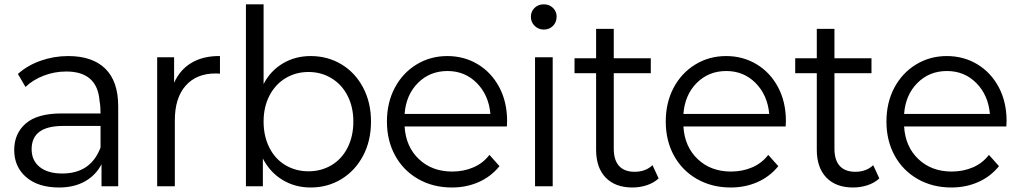

<svg xmlns="http://www.w3.org/2000/svg" viewBox="-20 -844 4617 870"><path d="M515.6 -362.2V0H440V-100Q414.4 -50 365 -22.2Q315.6 5.6 247.8 5.6Q153.3 5.6 98.9 -41.1Q44.4 -87.8 44.4 -164.4Q44.4 -238.9 96.7 -284.4Q148.9 -330 260 -330H435.6Q435.6 -363.3 431.1 -386.7Q421.1 -520 280 -520Q226.7 -520 177.8 -501.1Q128.9 -482.2 95.6 -450L61.1 -508.9Q104.4 -547.8 164.4 -568.9Q224.4 -590 288.9 -590Q398.9 -590 457.2 -532.8Q515.6 -475.6 515.6 -362.2ZM435.6 -175.6V-273.3H265.6Q123.3 -273.3 123.3 -167.8Q123.3 -116.7 160 -87.2Q196.7 -57.8 262.2 -57.8Q391.1 -57.8 435.6 -175.6Z M976.7 -590V-510Q970 -511.1 956.7 -511.1Q870 -511.1 821.1 -455.6Q772.2 -400 772.2 -298.9V0H692.2V-584.4H768.9V-468.9Q795.6 -528.9 848.9 -560Q902.2 -591.1 976.7 -590Z M1661.1 -293.3Q1661.1 -205.6 1625 -137.8Q1588.9 -70 1526.7 -32.2Q1464.4 5.6 1387.8 5.6Q1316.7 5.6 1260 -28.9Q1203.3 -63.3 1171.1 -125.6V0H1094.4V-824.4H1174.4V-463.3Q1205.6 -523.3 1261.7 -556.7Q1317.8 -590 1387.8 -590Q1464.4 -590 1526.7 -552.8Q1588.9 -515.6 1625 -447.8Q1661.1 -380 1661.1 -293.3ZM1581.1 -293.3Q1581.1 -358.9 1555 -410Q1528.9 -461.1 1482.2 -489.4Q1435.6 -517.8 1377.8 -517.8Q1320 -517.8 1273.3 -489.4Q1226.7 -461.1 1200.6 -410Q1174.4 -358.9 1174.4 -293.3Q1174.4 -226.7 1200.6 -175Q1226.7 -123.3 1273.3 -95.6Q1320 -67.8 1377.8 -67.8Q1435.6 -67.8 1482.2 -95.6Q1528.9 -123.3 1555 -175Q1581.1 -226.7 1581.1 -293.3Z M2276.7 -271.1H1813.3Q1818.9 -178.9 1878.3 -122.8Q1937.8 -66.7 2028.9 -66.7Q2081.1 -66.7 2125 -85.6Q2168.9 -104.4 2197.8 -142.2L2243.3 -91.1Q2204.4 -43.3 2148.9 -18.9Q2093.3 5.6 2027.8 5.6Q1942.2 5.6 1875 -32.8Q1807.8 -71.1 1770.6 -138.9Q1733.3 -206.7 1733.3 -293.3Q1733.3 -378.9 1768.9 -446.1Q1804.4 -513.3 1867.2 -551.7Q1930 -590 2006.7 -590Q2083.3 -590 2145 -552.8Q2206.7 -515.6 2242.2 -448.9Q2277.8 -382.2 2277.8 -295.6ZM1813.3 -327.8H2202.2Q2194.4 -413.3 2140.6 -467.8Q2086.7 -522.2 2007.8 -522.2Q1927.8 -522.2 1873.9 -468.3Q1820 -414.4 1813.3 -327.8Z M2385.6 -767.8Q2385.6 -792.2 2402.2 -808.3Q2418.9 -824.4 2444.4 -824.4Q2468.9 -824.4 2485.6 -808.3Q2502.2 -792.2 2502.2 -768.9Q2502.2 -743.3 2485.6 -726.7Q2468.9 -710 2444.4 -710Q2420 -710 2402.8 -726.7Q2385.6 -743.3 2385.6 -767.8ZM2484.4 -584.4V0H2404.4V-584.4Z M2845.6 5.6Q2767.8 5.6 2724.4 -39.4Q2681.1 -84.4 2681.1 -165.6V-512.2H2583.3V-580H2681.1V-713.3H2761.1V-580H2928.9V-512.2H2761.1V-170Q2761.1 -118.9 2785 -92.2Q2808.9 -65.6 2855.6 -65.6Q2905.6 -65.6 2936.7 -95.6L2964.4 -35.6Q2943.3 -15.6 2911.7 -5Q2880 5.6 2845.6 5.6Z M3540 -271.1H3076.7Q3082.2 -178.9 3141.7 -122.8Q3201.1 -66.7 3292.2 -66.7Q3344.4 -66.7 3388.3 -85.6Q3432.2 -104.4 3461.1 -142.2L3506.7 -91.1Q3467.8 -43.3 3412.2 -18.9Q3356.7 5.6 3291.1 5.6Q3205.6 5.6 3138.3 -32.8Q3071.1 -71.1 3033.9 -138.9Q2996.7 -206.7 2996.7 -293.3Q2996.7 -378.9 3032.2 -446.1Q3067.8 -513.3 3130.6 -551.7Q3193.3 -590 3270 -590Q3346.7 -590 3408.3 -552.8Q3470 -515.6 3505.6 -448.9Q3541.1 -382.2 3541.1 -295.6ZM3076.7 -327.8H3465.6Q3457.8 -413.3 3403.9 -467.8Q3350 -522.2 3271.1 -522.2Q3191.1 -522.2 3137.2 -468.3Q3083.3 -414.4 3076.7 -327.8Z M3845.6 5.6Q3767.8 5.6 3724.4 -39.4Q3681.1 -84.4 3681.1 -165.6V-512.2H3583.3V-580H3681.1V-713.3H3761.1V-580H3928.9V-512.2H3761.1V-170Q3761.1 -118.9 3785 -92.2Q3808.9 -65.6 3855.6 -65.6Q3905.6 -65.6 3936.7 -95.6L3964.4 -35.6Q3943.3 -15.6 3911.7 -5Q3880 5.6 3845.6 5.6Z M4540 -271.1H4076.7Q4082.2 -178.9 4141.7 -122.8Q4201.1 -66.7 4292.2 -66.7Q4344.4 -66.7 4388.3 -85.6Q4432.2 -104.4 4461.1 -142.2L4506.7 -91.1Q4467.8 -43.3 4412.2 -18.9Q4356.7 5.6 4291.1 5.6Q4205.6 5.6 4138.3 -32.8Q4071.1 -71.1 4033.9 -138.9Q3996.7 -206.7 3996.7 -293.3Q3996.7 -378.9 4032.2 -446.1Q4067.8 -513.3 4130.6 -551.7Q4193.3 -590 4270 -590Q4346.7 -590 4408.3 -552.8Q4470 -515.6 4505.6 -448.9Q4541.1 -382.2 4541.1 -295.6ZM4076.7 -327.8H4465.6Q4457.8 -413.3 4403.9 -467.8Q4350 -522.2 4271.1 -522.2Q4191.1 -522.2 4137.2 -468.3Q4083.3 -414.4 4076.7 -327.8Z"/></svg>

Font: Paperlogy 4 Regular
Style: Regular
Weight: 400
Designer: redesigned by Lee Juim, glyphs from Gmarket Sans & Montserrat
Foundry: PT&
Version: Version 1.001